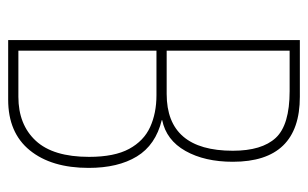

<svg xmlns="http://www.w3.org/2000/svg" viewBox="-162 -592 754 470"><g transform="rotate(90 215.0 -357.0)"><path d="M217 -714Q376 -714 376 -550Q376 -481 349.5 -434Q323 -387 274 -377V-376Q335 -361 363 -315Q391 -269 391 -197Q391 -106 348 -53Q305 0 224 0H78V-714ZM210 -388Q349 -388 349 -550Q349 -621 317.5 -655Q286 -689 203 -689H104V-388ZM104 -363V-25H217Q285 -25 324.5 -67.5Q364 -110 364 -198Q364 -260 344.5 -296Q325 -332 291 -347.5Q257 -363 213 -363Z"/></g></svg>

Font: Noto Sans Lao UI ExtCond Thin
Style: Regular
Weight: 100
Width: 2
Designer: Monotype Design Team
Foundry: Monotype Imaging Inc.
Version: Version 2.000; ttfautohint (v1.8.4.7-5d5b)